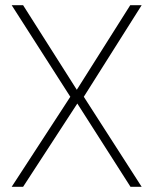

<svg xmlns="http://www.w3.org/2000/svg" viewBox="-20 -720 591 740"><path d="M526 0H483L278 -321L69 0H25L251 -347L25 -700H69L276 -374L482 -700H526L303 -347Z"/></svg>

Font: Storia Sans Thin
Style: Regular
Weight: 100
Designer: Accademia di Belle Arti di Urbino and others
Foundry: Accademia di Belle Arti di Urbino and others.
Version: Version 60.001;May 25, 2020;FontCreator 12.0.0.2522 64-bit